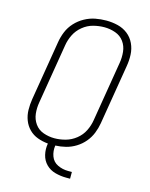

<svg xmlns="http://www.w3.org/2000/svg" viewBox="-132 -827 840 1075"><g transform="rotate(15 288.0 -289.0)"><path d="M359 165H381V126H359Q327 126 298.5 112.5Q270 99 259 69.5Q248 40 253 7Q283 6 313 -1.5Q343 -9 370.5 -26Q398 -43 418.5 -67.5Q439 -92 450.5 -121Q462 -150 467 -180L524 -525Q530 -559 528.5 -593Q527 -627 513 -657Q499 -687 473.5 -707Q448 -727 415.5 -735Q383 -743 349 -743Q317 -743 285.5 -737Q254 -731 224 -714.5Q194 -698 171 -673Q148 -648 135.5 -617.5Q123 -587 118 -555L61 -210Q56 -179 56.5 -147.5Q57 -116 68 -87.5Q79 -59 100 -38Q121 -17 149.5 -6.5Q178 4 210 7Q204 40 211.5 72Q219 104 241 126Q263 148 294.5 156.5Q326 165 359 165ZM237 -31Q204 -31 173 -42Q142 -53 123.5 -79Q105 -105 101.5 -137.5Q98 -170 104 -204L161 -549Q166 -581 181 -611.5Q196 -642 223.5 -664.5Q251 -687 283.5 -695.5Q316 -704 348 -704Q381 -704 412 -693Q443 -682 461.5 -656.5Q480 -631 483.5 -598Q487 -565 481 -531L424 -186Q419 -154 404 -123.5Q389 -93 361.5 -71Q334 -49 301.5 -40Q269 -31 237 -31Z"/></g></svg>

Font: Iosevka Sparkle XLtObl
Style: Regular
Weight: 200
Italic angle: -9°
Designer: Belleve Invis
Foundry: Belleve Invis
Version: Version 4.5.0; ttfautohint (v1.8.3)